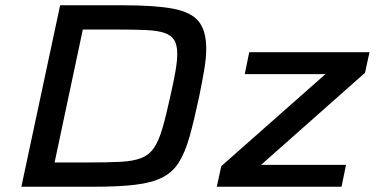

<svg xmlns="http://www.w3.org/2000/svg" viewBox="-20 -708 1429 728"><path d="M61 0 208 -688H446Q568 -688 636.5 -675Q705 -662 733.5 -626.5Q762 -591 762 -523Q762 -489 754.5 -444Q747 -399 735 -341Q716 -252 699 -191Q682 -130 658 -92Q634 -54 594.5 -34.5Q555 -15 493 -7.5Q431 0 337 0ZM187 -92H315Q389 -92 437.5 -94.5Q486 -97 516 -109Q546 -121 564 -147.5Q582 -174 596 -222Q610 -270 626 -344Q638 -396 645 -436Q652 -476 652 -504Q652 -537 641 -555.5Q630 -574 604 -583Q578 -592 534 -594Q490 -596 424 -596H294ZM802 0 819 -78 1214 -427H908L925 -510H1381L1364 -432L970 -83H1292L1275 0Z"/></svg>

Font: Saira Expanded Medium
Style: Italic
Weight: 500
Width: 7
Italic angle: -12°
Designer: Hector Gatti with collaboration of the Omnibus-Type team
Foundry: Omnibus-Type
Version: Version 1.101